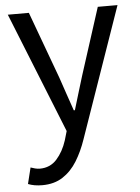

<svg xmlns="http://www.w3.org/2000/svg" viewBox="-55 -586 630 863"><g transform="rotate(-5 260.5 -154.5)"><path d="M101 234Q64 234 37 223L55 150Q63 153 74.5 156Q86 159 96 159Q143 159 173 125.5Q203 92 219 42L231 1L13 -543H108L219 -241Q231 -206 244.5 -166Q258 -126 271 -89H276Q287 -126 299 -165.5Q311 -205 322 -241L419 -543H508L303 45Q285 98 258.5 141Q232 184 193.5 209Q155 234 101 234Z"/></g></svg>

Font: Chiron Sans HK TT
Style: Regular
Weight: 400
Designer: Ryoko NISHIZUKA 西塚涼子 (kana, bopomofo & ideographs); Paul D. Hunt (Latin, Greek & Cyrillic); Sandoll Communications 산돌커뮤니
Foundry: Adobe
Version: Version 2.022;hotconv 1.0.109;makeotfexe 2.5.65596